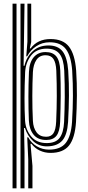

<svg xmlns="http://www.w3.org/2000/svg" viewBox="-20 -820 475 1040"><path d="M133 200V43.5L127.5 -76.2H132.8Q149.5 -45 179.8 -27.2Q210 -9.5 245.5 -9.5Q307.8 -9.5 336.2 -45.8Q364.8 -82 370.2 -159Q374.8 -235.5 375 -301.2Q375.2 -367 371 -438Q365.2 -516.2 337.2 -553.6Q309.2 -591 248.8 -591Q208.5 -591 176.4 -569.6Q144.2 -548.2 127.2 -514.8H122.2L128.5 -594V-800H149V-592.2L141.5 -557.8H146Q183.8 -608.5 253.5 -608.5Q321.5 -608.5 353.6 -567.4Q385.8 -526.2 392.5 -437.8Q397 -370.2 396.5 -302.4Q396 -234.5 391.8 -160Q386 -72 354 -31.9Q322 8.2 253.5 8.2Q222.5 8.2 195.4 -4.5Q168.2 -17.2 150.5 -41.2H145.2L155.8 78.8V200ZM48 200V-800H69.5V200ZM91 200V-800H112.8L107.8 -463.8L112.5 -463.5Q123.2 -511.5 157.1 -542.6Q191 -573.8 243 -573.8Q294.2 -573.8 319.2 -541.5Q344.2 -509.2 349.5 -437.8Q354 -368.5 353.5 -302.5Q353 -236.5 348.8 -159.2Q344.2 -90 317.8 -59.2Q291.2 -28.5 236.8 -27.2Q192 -26.2 160.8 -54.4Q129.5 -82.5 115.2 -126.5H110.2L112.8 4.8V200ZM233.2 -45Q281.8 -45 303 -73.2Q324.2 -101.5 327.2 -159.2Q330.2 -225.5 330.8 -293.6Q331.2 -361.8 328 -436.8Q325 -500 302.5 -528.2Q280 -556.5 232.2 -556.5Q177.5 -556.5 148.2 -518.9Q119 -481.2 116.2 -430.2Q109.5 -278 115.8 -166Q119.2 -116.2 149.2 -80.6Q179.2 -45 233.2 -45ZM230.2 -61.8Q185.2 -61.8 162 -90.4Q138.8 -119 136.5 -165.8Q133.8 -229.8 133.9 -296Q134 -362.2 136.8 -430.5Q139 -482.2 162.8 -510.1Q186.5 -538 226.8 -538Q266 -538 285.1 -514.5Q304.2 -491 306.5 -437.5Q309.2 -369.2 308.9 -302.1Q308.5 -235 305.8 -160Q303.8 -107.8 285.9 -84.8Q268 -61.8 230.2 -61.8ZM230 -79.2Q257 -79.2 269.6 -98.5Q282.2 -117.8 284.2 -160.8Q287.5 -235 287.6 -300.1Q287.8 -365.2 285 -437.5Q283 -480.2 269.5 -500.5Q256 -520.8 226.8 -520.8Q194.5 -520.8 177.5 -495.8Q160.5 -470.8 158.2 -430Q155.2 -368.8 155.1 -300.1Q155 -231.5 158.2 -165.2Q160.2 -126.8 178.2 -103Q196.2 -79.2 230 -79.2Z"/></svg>

Font: Big Shoulders Inline Display
Style: Bold
Weight: 700
Designer: Patric King
Foundry: XO Type Co
Version: Version 1.000